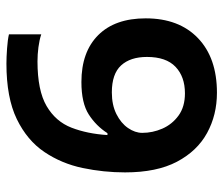

<svg xmlns="http://www.w3.org/2000/svg" viewBox="-70 -724 711 612"><g transform="rotate(90 286.0 -418.5)"><path d="M530 -461Q530 -393 516 -326Q502 -259 465 -204Q428 -149 360 -116Q292 -83 183 -83Q163 -83 135 -85Q107 -87 90 -91V-194Q108 -188 131 -185Q154 -182 176 -182Q269 -182 318.5 -211Q368 -240 387.5 -290.5Q407 -341 411 -405H405Q382 -369 345.5 -345.5Q309 -322 242 -322Q146 -322 92.5 -375.5Q39 -429 39 -527Q39 -633 102 -693.5Q165 -754 276 -754Q347 -754 404.5 -722.5Q462 -691 496 -626.5Q530 -562 530 -461ZM278 -652Q225 -652 193.5 -622Q162 -592 162 -531Q162 -478 189 -448.5Q216 -419 275 -419Q315 -419 344 -433.5Q373 -448 388.5 -470.5Q404 -493 404 -516Q404 -549 390.5 -580Q377 -611 349 -631.5Q321 -652 278 -652Z"/></g></svg>

Font: Noto Sans Telugu UI SemiBold
Style: Regular
Weight: 600
Designer: Jelle Bosma - Monotype Design Team
Foundry: Monotype Imaging Inc.
Version: Version 2.005; ttfautohint (v1.8.4.7-5d5b)